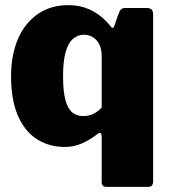

<svg xmlns="http://www.w3.org/2000/svg" viewBox="-20 -561 656 746"><path d="M548 -530Q564 -530 569.5 -523.5Q575 -517 575 -504V143Q575 165 556 165H393Q375 165 375 145V-28Q375 -42 370 -44Q365 -46 357 -39Q330 -18 298.5 -4Q267 10 233 10Q169 10 121.5 -21.5Q74 -53 48.5 -114Q23 -175 23 -264Q23 -348 50 -410Q77 -472 127 -506.5Q177 -541 245 -541Q282 -541 312 -530.5Q342 -520 367 -501Q392 -482 411 -457Q420 -447 424 -460L440 -506Q444 -518 450 -524Q456 -530 465 -530ZM375 -344Q375 -369 366.5 -387Q358 -405 342.5 -415.5Q327 -426 306 -426Q282 -426 263.5 -410Q245 -394 235 -358.5Q225 -323 225 -265Q225 -207 234 -173Q243 -139 260.5 -124.5Q278 -110 302 -110Q325 -110 342.5 -118.5Q360 -127 375 -143Z"/></svg>

Font: Libre Franklin Thin Black
Style: Regular
Weight: 900
Version: Version 3.000